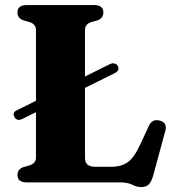

<svg xmlns="http://www.w3.org/2000/svg" viewBox="-20 -720 691 758"><path d="M36.5 -259Q27.5 -277 49 -286L122 -322V-602Q122 -624.5 96.5 -633L73 -639.5Q49 -648 49 -671Q49 -700 86 -700H351Q388 -700 388 -671Q388 -648 364.5 -639.5L340.5 -633Q315.5 -624.5 315.5 -602V-418L414 -467Q423.5 -471.5 432.5 -469.2Q441.5 -467 445.5 -459Q454 -441 432.5 -431L315.5 -373V-98Q315.5 -78 326 -69.8Q336.5 -61.5 357 -61.5H418Q458.5 -61.5 484.2 -79.5Q510 -97.5 535.5 -153.5L567.5 -222.5Q581 -252 610.5 -244Q642 -235.5 632.5 -203L585 -27.5Q578.5 -4 568.2 7.2Q558 18.5 537.5 18.5Q519.5 18.5 501.8 9.2Q484 0 453 0H86Q49 0 49 -29Q49 -52 73 -60.5L96.5 -67Q122 -75.5 122 -98V-277L67 -250Q46 -240.5 36.5 -259Z"/></svg>

Font: Fraunces 9pt
Style: Bold
Weight: 700
Version: Version 1.000;[b76b70a41]